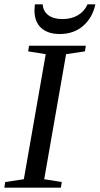

<svg xmlns="http://www.w3.org/2000/svg" viewBox="-24 -866 460 886"><path d="M180 -39 261 -26 257 0H-4L0 -26L86 -39L187 -616L106 -629L110 -655H372L368 -629L281 -616ZM251 -709H252Q196 -709 165 -738Q135 -766 135 -819L137 -846H173Q175 -814 199 -796Q223 -778 264 -778Q306 -778 336 -796Q366 -814 380 -846H416Q403 -784 359 -746Q316 -709 251 -709Z"/></svg>

Font: Libra Serif Modern
Style: Italic
Weight: 400
Italic angle: -12°
Designer: Stefan Peev, Context Ltd
Foundry: Stefan Peev, Context Ltd
Version: Version 1.000